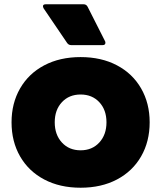

<svg xmlns="http://www.w3.org/2000/svg" viewBox="-20 -825 754 898"><path d="M34 -253Q34 -342 74 -411.5Q114 -481 187 -519.5Q260 -558 357 -558Q454 -558 527 -519.5Q600 -481 640 -411.5Q680 -342 680 -253Q680 -163 640 -93.5Q600 -24 527 14.5Q454 53 357 53Q260 53 187 14.5Q114 -24 74 -93.5Q34 -163 34 -253ZM357 -122Q411 -122 444.5 -158.5Q478 -195 478 -253Q478 -311 444.5 -347Q411 -383 357 -383Q303 -383 269.5 -347Q236 -311 236 -253Q236 -195 269.5 -158.5Q303 -122 357 -122ZM294 -624 184 -786Q181 -792 181 -796Q181 -805 194 -805H371Q384 -805 390 -793L471 -633Q473 -630 473 -625Q473 -614 460 -614H313Q301 -614 294 -624Z"/></svg>

Font: LINE Seed JP_TTF ExtraBold
Style: Regular
Weight: 800
Designer: LY Corporation & Fontrix & Fontworks
Version: Version 1.015